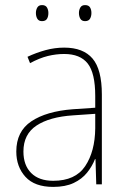

<svg xmlns="http://www.w3.org/2000/svg" viewBox="-20 -724 498 754"><path d="M232 -537Q307 -537 343.5 -494Q380 -451 380 -353V0H358L355 -99H353Q342 -71 322 -46Q302 -21 269.5 -5.5Q237 10 189 10Q116 10 80 -29.5Q44 -69 44 -129Q44 -208 103 -247.5Q162 -287 266 -295L354 -301V-347Q354 -437 324.5 -474.5Q295 -512 232 -512Q200 -512 167.5 -504Q135 -496 98 -476L88 -501Q122 -517 158.5 -527Q195 -537 232 -537ZM267 -271Q175 -265 123.5 -231Q72 -197 72 -129Q72 -75 102.5 -44.5Q133 -14 189 -14Q276 -14 314.5 -71.5Q353 -129 354 -220V-277ZM121 -673Q121 -685 126.5 -694.5Q132 -704 145 -704Q159 -704 164.5 -694.5Q170 -685 170 -673Q170 -659 164.5 -650Q159 -641 145 -641Q132 -641 126.5 -650.5Q121 -660 121 -673ZM290 -673Q290 -685 295.5 -694.5Q301 -704 314 -704Q328 -704 333.5 -695Q339 -686 339 -673Q339 -660 333.5 -650.5Q328 -641 314 -641Q301 -641 295.5 -650.5Q290 -660 290 -673Z"/></svg>

Font: Noto Sans Myanmar UI SemiCondensed Thin
Style: Regular
Weight: 100
Width: 4
Designer: Monotype Design Team
Foundry: Monotype Imaging Inc.
Version: Version 2.103; ttfautohint (v1.8.4.7-5d5b)